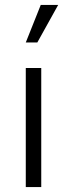

<svg xmlns="http://www.w3.org/2000/svg" viewBox="-20 -762 272 782"><path d="M146 -742H217L132 -589H85ZM85 0V-485H148V0Z"/></svg>

Font: Palanquin Light
Style: Regular
Weight: 300
Designer: Pria Ravichandran
Version: Version 1.0.4